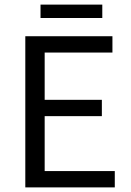

<svg xmlns="http://www.w3.org/2000/svg" viewBox="-20 -813 567 833"><path d="M89.8 0V-655.8H467.8V-585H173.8V-379.9H421.9V-309.1H173.8V-70.8H478V0ZM155.8 -734.9V-793H423.8V-734.9Z"/></svg>

Font: Source Sans Pro
Style: Regular
Weight: 400
Designer: Paul D. Hunt
Foundry: Adobe Systems Incorporated
Version: Version 3.006;hotconv 1.0.111;makeotfexe 2.5.65597